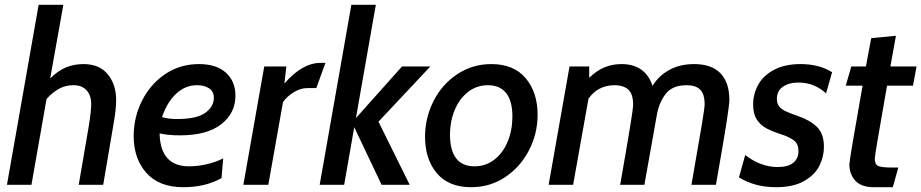

<svg xmlns="http://www.w3.org/2000/svg" viewBox="-20 -770 3839 800"><path d="M141 -750H244L189 -443Q221 -475 254.5 -489Q288 -503 328 -503Q394 -503 429 -460.5Q464 -418 464 -352Q464 -315 453 -253L410 0H308L350 -245Q360 -307 360 -336Q360 -373 340.5 -394Q321 -415 286 -415Q253 -415 226.5 -400.5Q200 -386 174 -358L111 0H9Z M537 -203Q537 -281 571.5 -350Q606 -419 668 -461Q730 -503 809 -503Q882 -503 921.5 -467Q961 -431 961 -371Q961 -299 902 -252.5Q843 -206 729 -206Q682 -206 645 -214Q648 -77 768 -77Q803 -77 840.5 -85.5Q878 -94 910 -110L903 -28Q836 10 744 10Q643 10 590 -49.5Q537 -109 537 -203ZM871 -362Q871 -390 850.5 -402.5Q830 -415 801 -415Q752 -415 714 -379.5Q676 -344 655 -282Q683 -274 717 -274Q800 -274 835.5 -300Q871 -326 871 -362Z M1081 -493H1173L1165 -422Q1240 -508 1315 -508H1336L1298 -403H1260Q1232 -403 1203 -385Q1174 -367 1159 -344L1098 0H994Z M1444 -750H1546L1463 -278L1655 -493H1773L1557 -263L1687 0H1570L1456 -240L1414 0H1312Z M1751 -200Q1751 -279 1786.5 -349Q1822 -419 1885.5 -461Q1949 -503 2027 -503Q2121 -503 2170.5 -444Q2220 -385 2220 -292Q2220 -213 2184 -143.5Q2148 -74 2085 -32Q2022 10 1943 10Q1849 10 1800 -48.5Q1751 -107 1751 -200ZM2115 -285Q2115 -349 2089 -382Q2063 -415 2013 -415Q1967 -415 1931 -387.5Q1895 -360 1875 -312.5Q1855 -265 1855 -208Q1855 -144 1880.5 -110.5Q1906 -77 1957 -77Q2004 -77 2040 -105Q2076 -133 2095.5 -180.5Q2115 -228 2115 -285Z M2353 -493H2435V-446Q2466 -476 2499 -489.5Q2532 -503 2569 -503Q2669 -503 2699 -412Q2723 -453 2767.5 -478Q2812 -503 2872 -503Q2945 -503 2982 -464.5Q3019 -426 3019 -354Q3019 -335 3007 -258Q2995 -181 2963 0H2861Q2892 -177 2904 -249Q2916 -321 2916 -335Q2916 -378 2897.5 -396.5Q2879 -415 2841 -415Q2782 -415 2754 -379Q2726 -343 2717 -292L2665 0H2564Q2594 -171 2606 -245Q2618 -319 2618 -334Q2618 -379 2597.5 -397Q2577 -415 2541 -415Q2472 -415 2432 -359L2368 0H2266Z M3059 -31 3085 -124Q3150 -74 3221 -74Q3264 -74 3285.5 -92Q3307 -110 3307 -140Q3307 -170 3288.5 -184.5Q3270 -199 3233 -211Q3196 -223 3172 -236Q3148 -249 3133 -272.5Q3118 -296 3118 -334Q3118 -378 3139 -416.5Q3160 -455 3205 -479Q3250 -503 3316 -503Q3393 -503 3447 -469L3422 -381Q3373 -426 3307 -426Q3267 -426 3242 -408.5Q3217 -391 3217 -358Q3217 -338 3227 -326Q3237 -314 3254.5 -306Q3272 -298 3309 -285Q3357 -268 3385 -240Q3413 -212 3413 -158Q3413 -118 3394.5 -80Q3376 -42 3331 -16Q3286 10 3213 10Q3125 10 3059 -31Z M3519 -86Q3519 -102 3574 -413H3504L3527 -493H3588L3610 -611L3713 -621L3690 -493H3799L3784 -413H3676Q3648 -252 3636.5 -185.5Q3625 -119 3625 -109Q3625 -85 3639 -78.5Q3653 -72 3695 -72H3723L3700 10H3621Q3569 10 3544 -17Q3519 -44 3519 -86Z"/></svg>

Font: Cabin Medium
Style: Italic
Weight: 500
Italic angle: -7°
Designer: Pablo Impallari
Foundry: Pablo Impallari. http://www.impallari.com Igino Marini. http://www.ikern.com
Version: Version 2.200